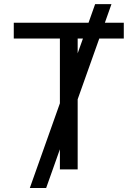

<svg xmlns="http://www.w3.org/2000/svg" viewBox="-20 -840 682 952"><path d="M127.8 92.3 277 -327.8V-649.1H48.3V-727.3H419L451.7 -819.6H532.7L500 -727.3H593.8V-649.1H472.3L365.1 -347.7V0H277V-99.8L208.8 92.3ZM365.1 -575.6 391.3 -649.1H365.1Z"/></svg>

Font: Inter UI
Style: Regular
Weight: 400
Designer: Rasmus Andersson
Foundry: rsms
Version: 3.2;8d6f07862